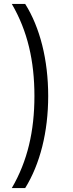

<svg xmlns="http://www.w3.org/2000/svg" viewBox="-20 -762 369 976"><path d="M108 194C183 73 225 -90 225 -274C225 -458 183 -623 108 -742H40C120 -605 155 -452 155 -274C155 -96 120 57 40 194Z"/></svg>

Font: Montserrat Lite
Style: Regular
Weight: 400
Designer: Julieta Ulanovsky
Foundry: Julieta Ulanovsky
Version: Version 7.200;PS 007.200;hotconv 1.0.88;makeotf.lib2.5.64775